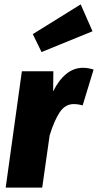

<svg xmlns="http://www.w3.org/2000/svg" viewBox="-20 -858 448 878"><path d="M408 -540 358 -376Q337 -382 317 -382Q278 -382 253 -344.5Q228 -307 207 -239L173 0H6L80 -532H224L223 -440Q248 -491 282.5 -519.5Q317 -548 360 -548Q382 -548 408 -540ZM403 -715 170 -620 130 -702 349 -838Z"/></svg>

Font: Fira Sans Condensed ExtraBold
Style: Italic
Weight: 800
Width: 3
Italic angle: -8°
Designer: bBox Type GmbH & Carrois Corporate GbR & Edenspiekermann AG
Foundry: bBox Type GmbH & Carrois Corporate GbR & Edenspiekermann AG
Version: Version 4.301